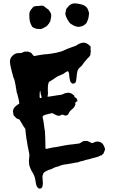

<svg xmlns="http://www.w3.org/2000/svg" viewBox="-20 -999 694 1158"><path d="M227 137Q213 143 204 128Q199 121 197 109Q196 100 194 91Q192 82 190 72Q189 68 187.5 64Q186 60 184 56Q181 50 178 44Q175 38 171 33Q167 25 166 22L161 11Q155 -3 155 -18Q154 -25 154.5 -32Q155 -39 156 -46Q159 -64 155 -79L146 -124Q145 -130 144 -136.5Q143 -143 142 -150L139 -164Q138 -173 137 -182Q136 -191 135 -199Q134 -202 134 -205Q134 -208 134 -211Q134 -222 127 -230Q123 -235 119.5 -240.5Q116 -246 114 -251Q110 -257 106.5 -262.5Q103 -268 100 -274Q97 -280 90 -281Q84 -282 79 -286Q72 -292 66 -299Q64 -303 62 -305Q59 -309 60 -313Q62 -316 60 -319Q57 -324 58 -328Q59 -332 60 -336Q60 -340 62 -343Q64 -346 66 -349Q70 -355 75.5 -359.5Q81 -364 87 -368Q91 -370 93 -372Q98 -374 96 -378V-381Q94 -392 92 -402Q90 -412 87 -422Q86 -427 84.5 -432Q83 -437 81 -442Q80 -443 80 -446Q80 -451 79 -456Q78 -461 77 -465Q74 -489 68 -513Q67 -520 63 -527Q59 -536 58 -543Q55 -554 52 -564.5Q49 -575 47 -585Q44 -595 42.5 -605Q41 -615 40 -625Q39 -649 57 -664L60 -667Q68 -674 76.5 -676.5Q85 -679 95 -679Q104 -678 111.5 -680.5Q119 -683 126 -687Q128 -688 132 -688H135Q138 -688 140 -687Q143 -685 147 -689Q148 -690 150 -688Q152 -685 155 -685Q157 -684 159.5 -684Q162 -684 165 -682Q167 -681 169.5 -679Q172 -677 173 -673L176 -670Q179 -669 181 -665Q182 -661 188 -661Q191 -661 197 -663Q208 -665 218.5 -667Q229 -669 239 -670Q242 -671 246 -671Q266 -672 286 -675Q306 -678 325 -682L330 -684Q350 -687 368 -696Q375 -700 383 -703Q391 -706 398 -709L432 -721Q439 -723 441 -725Q447 -730 452 -732Q465 -740 481 -742Q490 -742 499 -739Q513 -733 525 -720Q528 -715 527 -709Q524 -703 527 -696Q528 -690 527 -686Q526 -682 526 -678Q526 -674 525 -670Q525 -665 522 -662Q515 -652 508 -647Q507 -646 506.5 -645Q506 -644 504 -642Q503 -641 502.5 -640Q502 -639 500 -637Q495 -633 491.5 -628Q488 -623 484 -618Q480 -611 474.5 -604.5Q469 -598 462 -593L454 -584Q448 -576 447 -569Q445 -560 443.5 -551.5Q442 -543 442 -534L439 -513Q439 -509 437 -505Q433 -495 421 -495Q420 -494 418.5 -494.5Q417 -495 416 -495Q407 -500 404 -508Q400 -521 398 -537Q398 -542 397.5 -547.5Q397 -553 396 -558L393 -565Q391 -572 385 -568Q384 -568 382.5 -567Q381 -566 379 -565Q375 -563 371.5 -560.5Q368 -558 365 -555Q356 -550 343 -545Q325 -539 310 -527Q308 -526 305.5 -524Q303 -522 300 -520Q297 -518 294 -516Q291 -514 287 -512L280 -508Q277 -506 273 -500Q272 -495 270.5 -489.5Q269 -484 269 -478Q269 -469 268.5 -460Q268 -451 269 -442Q269 -437 269 -431.5Q269 -426 267 -421Q265 -414 272 -416Q277 -416 280 -417Q291 -419 302.5 -420.5Q314 -422 324 -424L346 -427Q351 -428 354.5 -429Q358 -430 362 -432Q368 -436 374 -437Q380 -438 386 -439Q399 -442 412 -434L425 -425Q429 -421 429 -417Q431 -410 434 -410Q437 -411 438 -410Q441 -406 443.5 -401.5Q446 -397 447 -392Q447 -388 444 -387Q440 -387 438 -384Q436 -381 434 -378Q433 -377 433.5 -376Q434 -375 434 -374Q436 -371 434 -367Q433 -365 432 -362.5Q431 -360 430 -358Q426 -349 418 -343Q414 -339 411 -337Q403 -332 396 -319Q395 -317 394 -314.5Q393 -312 391 -309Q388 -305 382 -303Q372 -301 366 -304L360 -307Q354 -309 350 -306Q349 -305 345 -303Q336 -299 325 -302Q320 -304 314.5 -307Q309 -310 304 -312Q302 -313 300 -315Q296 -318 291 -316Q285 -315 279 -313.5Q273 -312 267 -310Q258 -309 247 -304Q244 -304 241 -301Q236 -297 237 -292V-290Q240 -281 241.5 -272Q243 -263 244 -254L250 -212Q250 -211 250.5 -210.5Q251 -210 251 -210Q251 -199 252 -188Q253 -177 253 -166Q253 -153 253.5 -141Q254 -129 254 -117V-105Q256 -101 260 -101L273 -104Q278 -105 282.5 -106Q287 -107 291 -108L309 -111Q315 -111 318 -112Q331 -114 344 -117Q357 -120 370 -122Q376 -123 382.5 -124Q389 -125 396 -126Q407 -127 417.5 -128.5Q428 -130 438 -131Q443 -132 447.5 -132.5Q452 -133 456 -133Q462 -135 465 -137Q467 -139 469.5 -140Q472 -141 473 -142Q482 -150 493 -148Q496 -148 498 -149Q500 -149 503 -149Q506 -149 508 -148Q513 -146 517 -144.5Q521 -143 525 -140Q526 -139 527 -139Q535 -134 543 -138Q546 -140 550 -141.5Q554 -143 558 -144Q568 -147 578 -144Q581 -143 584.5 -142Q588 -141 590 -139Q596 -136 601 -129Q610 -116 613 -102Q615 -99 613 -96Q612 -93 611 -90.5Q610 -88 609 -85Q608 -83 607 -80.5Q606 -78 605 -76Q605 -72 601 -70Q597 -69 595 -64Q593 -60 590 -62Q586 -62 585 -61Q580 -57 574 -55Q568 -53 562 -51Q551 -49 540 -45.5Q529 -42 518 -39Q512 -37 509 -37Q503 -36 497.5 -34.5Q492 -33 487 -31Q486 -30 484.5 -30Q483 -30 481 -29Q474 -28 466.5 -26Q459 -24 452 -21Q449 -19 443 -19Q435 -19 426 -16Q416 -14 406 -12.5Q396 -11 385 -9L364 -6Q351 -3 341 1Q339 2 336 3Q333 4 331 5Q310 9 292 20L284 23Q276 24 268.5 28Q261 32 253 36Q247 40 245 42Q243 44 241 48Q236 60 236 69Q237 76 237 82.5Q237 89 238 97Q240 109 237 119Q237 123 235 129Q231 135 227 137ZM227 -407Q231 -409 231 -413Q230 -415 230 -417.5Q230 -420 229 -422Q224 -435 224 -445Q224 -447 223.5 -448Q223 -449 223 -450Q221 -452 221 -452V-450Q220 -445 219.5 -439Q219 -433 219 -427V-411Q221 -408 223 -408Q224 -407 227 -407ZM454 -837Q446 -837 438 -840Q429 -842 421.5 -846.5Q414 -851 406 -856Q403 -858 400.5 -861Q398 -864 396 -867Q384 -883 376 -905Q375 -908 375 -911Q375 -914 374 -918Q376 -923 376.5 -929Q377 -935 378 -940Q378 -941 380 -945Q388 -956 399 -967L405 -971Q408 -973 411 -974.5Q414 -976 418 -977Q427 -980 439 -978Q445 -977 451 -976.5Q457 -976 464 -974Q475 -972 483 -968Q499 -962 508 -947Q510 -940 513 -935Q515 -928 516.5 -922Q518 -916 516 -909Q514 -899 514 -894Q513 -887 510 -880.5Q507 -874 505 -867Q502 -858 494 -853Q486 -845 475.5 -841.5Q465 -838 454 -837ZM220 -824H216Q201 -824 192 -828L185 -831Q180 -832 174 -838Q169 -846 165.5 -854Q162 -862 160 -871Q157 -886 157 -903V-914Q157 -922 160 -929Q163 -936 167 -942Q169 -944 171.5 -946Q174 -948 175 -951Q180 -957 185 -960Q196 -963 207 -963Q209 -963 212.5 -963Q216 -963 219 -964Q222 -964 225 -964.5Q228 -965 232 -965Q243 -965 251 -957Q253 -955 256 -952.5Q259 -950 262 -948Q273 -943 280 -930Q291 -916 288.5 -899Q286 -882 285 -879Q285 -876 284 -873Q283 -870 281 -867Q278 -862 275 -857Q272 -852 267 -847Q266 -845 264 -843.5Q262 -842 260 -840Q254 -837 249 -834Q244 -831 238 -828Q234 -826 229.5 -824.5Q225 -823 220 -824Z"/></svg>

Font: Lacquer
Style: Regular
Weight: 400
Designer: Eli Block, Niki Polyocan
Version: Version 1.100